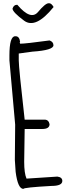

<svg xmlns="http://www.w3.org/2000/svg" viewBox="-20 -1163 438 1205"><path d="M78.1 -935.5Q102.5 -935.5 106.4 -898.4H103.5L106.4 -888.7Q139.6 -888.7 291 -909.2Q315.4 -900.4 315.4 -878.9Q315.4 -847.7 183.6 -838.9L97.7 -827.1V-784.2Q97.7 -738.3 134.8 -412.1H259.8Q285.2 -412.1 291 -383.8Q291 -353.5 245.1 -353.5H134.8V-349.6L131.8 -147.5Q131.8 -75.2 146.5 -42L339.8 -54.7Q371.1 -50.8 371.1 -27.3Q371.1 3.9 302.7 3.9Q127 13.7 127 22.5Q91.8 22.5 78.1 -85L73.2 -159.2L75.2 -380.9L39.1 -784.2V-814.5Q39.1 -935.5 75.2 -935.5ZM316.4 -1119.1Q204.1 -979.5 131.3 -1033.2Q58.6 -1086.9 58.6 -1109.4Q66.4 -1132.8 85.9 -1132.8H88.9Q172.9 -1033.2 218.8 -1087.9Q264.6 -1142.6 285.2 -1142.6H289.1Q302.7 -1142.6 316.4 -1119.1Z"/></svg>

Font: Sue Ellen Francisco 
Style: Regular
Weight: 400
Designer: Kimberly Geswein
Foundry: Kimberly Geswein
Version: Version 1.002 2007